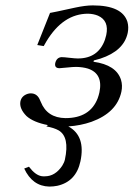

<svg xmlns="http://www.w3.org/2000/svg" viewBox="-20 -459 496 712"><path d="M69.8 166 87.4 159.2Q110.8 190.4 134.3 194.3Q140.6 195.3 146.5 194.8Q184.1 194.8 210.4 156.2Q218.3 143.6 220.7 132.8Q238.8 48.8 197.3 24.4Q179.7 14.6 151.9 9.8L157.7 4.9Q104 -5.4 78.1 -28.8Q50.8 -56.6 55.7 -83Q60.1 -104 83.5 -111.3Q89.4 -112.8 94.2 -112.8Q118.7 -112.8 128.9 -86.4Q129.9 -83.5 131.3 -81.1Q154.8 -22 222.7 -21Q314 -21 342.3 -94.7Q346.2 -105.5 348.6 -116.2Q363.3 -185.5 306.2 -204.6Q287.1 -210.4 262.7 -210.9Q250.5 -210.9 228 -208.5Q209 -206.5 200.7 -206.1Q182.1 -206.1 184.6 -223.6Q185.1 -225.1 185.1 -226.1Q190.4 -246.1 208.5 -247.1Q217.3 -247.1 238.3 -244.6Q259.3 -242.2 268.6 -242.2Q344.2 -242.2 369.1 -311.5Q372.1 -320.3 374 -329.1Q385.3 -382.3 343.3 -400.9Q327.1 -407.7 306.6 -408.2Q213.9 -408.2 151.9 -305.2Q146.5 -296.4 142.1 -288.1L118.2 -292L165.5 -411.1Q173.8 -412.1 258.3 -430.7Q296.9 -439 324.2 -439Q433.6 -439 452.6 -377.9Q458 -358.4 453.6 -336.9Q439.5 -270.5 352.5 -241.7Q339.8 -237.8 328.1 -234.9L326.7 -230Q411.1 -218.3 428.7 -163.1Q435.1 -142.1 430.2 -119.1Q413.6 -41.5 319.3 -7.3Q278.8 6.8 233.4 9.8Q298.3 44.9 278.3 139.2Q262.2 214.4 192.4 230Q177.7 232.9 162.6 232.9Q100.1 231.4 69.8 166Z"/></svg>

Font: Linux Libertine Display Slanted O
Style: Slanted
Weight: 400
Designer: Philipp H. Poll
Foundry: Philipp H. Poll
Version: Version 5.0.9